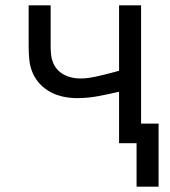

<svg xmlns="http://www.w3.org/2000/svg" viewBox="-20 -540 640 724"><path d="M578 164H495V0H429V-194Q390 -185 350.5 -177.5Q311 -170 271 -170Q246 -170 220.5 -175Q195 -180 172 -192Q149 -204 131 -223Q113 -242 103 -265.5Q93 -289 90.5 -315Q88 -341 88 -366V-520H171V-366Q171 -350 172.5 -334.5Q174 -319 180 -304Q186 -289 196.5 -277.5Q207 -266 221 -258.5Q235 -251 251 -247.5Q267 -244 282 -244Q301 -244 319.5 -247Q338 -250 356.5 -254.5Q375 -259 393 -263.5Q411 -268 429 -273V-520H512V-74H578Z"/></svg>

Font: Iosevka Custom Extended
Style: Regular
Weight: 400
Width: 7
Monospace: yes
Designer: Belleve Invis
Foundry: Belleve Invis
Version: Version 11.2.4; ttfautohint (v1.8.4)